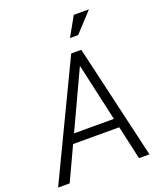

<svg xmlns="http://www.w3.org/2000/svg" viewBox="-183 -1005 925 1106"><g transform="rotate(-20 279.5 -452.0)"><path d="M-21 0 314 -700H376L50 0ZM123 -206 129 -262H450L444 -206ZM475 0 318 -700H376L539 0ZM388 -786H338L404 -904H497Z"/></g></svg>

Font: Inclusive Sans Light
Style: Italic
Weight: 300
Italic angle: -7°
Designer: Olivia King
Foundry: Olivia King
Version: Version 2.004